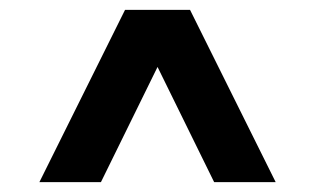

<svg xmlns="http://www.w3.org/2000/svg" viewBox="-20 -720 640 390"><path d="M60 -350 234 -700H366L540 -350H415L300 -584L185 -350Z"/></svg>

Font: Red Hat Text VF
Style: Regular
Weight: 300
Designer: Pentagram, MCKL
Foundry: Pentagram, MCKL
Version: Version 1.023